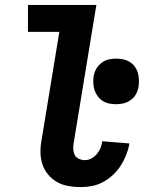

<svg xmlns="http://www.w3.org/2000/svg" viewBox="-20 -755 640 783"><path d="M309 8Q283 8 258 3.5Q233 -1 212 -13Q191 -25 175.5 -44Q160 -63 152.5 -86.5Q145 -110 145 -135.5Q145 -161 150 -187L222 -625H94V-735H373L280 -169Q278 -157 279 -144.5Q280 -132 285.5 -122Q291 -112 302.5 -107Q314 -102 326 -102Q340 -102 353 -109Q366 -116 375.5 -127.5Q385 -139 390 -152Q395 -165 397 -179L508 -170Q504 -147 495 -124Q486 -101 473 -80.5Q460 -60 441.5 -42.5Q423 -25 401 -13Q379 -1 355.5 3.5Q332 8 309 8ZM453 -330Q439 -330 424.5 -333Q410 -336 398.5 -343.5Q387 -351 378.5 -362.5Q370 -374 365.5 -387.5Q361 -401 360.5 -416Q360 -431 362 -445Q365 -461 373 -475Q381 -489 394.5 -499Q408 -509 423 -512.5Q438 -516 454 -516Q468 -516 482.5 -513Q497 -510 509 -502.5Q521 -495 529.5 -483.5Q538 -472 542 -458.5Q546 -445 546.5 -430Q547 -415 545 -401Q542 -385 534.5 -371Q527 -357 513 -347Q499 -337 484 -333.5Q469 -330 453 -330Z"/></svg>

Font: Iosevka HT Extrabold Extended
Style: Italic
Weight: 800
Width: 7
Italic angle: -9°
Monospace: yes
Designer: Belleve Invis
Foundry: Belleve Invis
Version: Version 32.3.0; ttfautohint (v1.8.4)